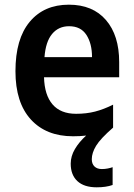

<svg xmlns="http://www.w3.org/2000/svg" viewBox="-20 -572 572 820"><path d="M372 108Q372 128 383.5 139Q395 150 415 150Q428 150 440.5 147.5Q453 145 461 142V218Q447 223 430 225.5Q413 228 393 228Q339 228 310.5 201.5Q282 175 282 127Q282 95 300 64.5Q318 34 348 7Q323 10 292 10Q177 10 111.5 -62Q46 -134 46 -268Q46 -406 107 -479Q168 -552 274 -552Q376 -552 432.5 -486.5Q489 -421 489 -307V-242H168Q170 -166 204.5 -126Q239 -86 305 -86Q349 -86 386 -95.5Q423 -105 463 -125V-27Q409 20 390.5 50.5Q372 81 372 108ZM275 -460Q230 -460 202.5 -427Q175 -394 170 -328H373Q373 -386 349 -423Q325 -460 275 -460Z"/></svg>

Font: Noto Sans Khmer UI SemiCondensed SemiBold
Style: Regular
Weight: 600
Width: 4
Designer: Danh Hong and the Monotype Design Team
Foundry: Monotype Imaging Inc.
Version: Version 2.002; ttfautohint (v1.8.4.7-5d5b)